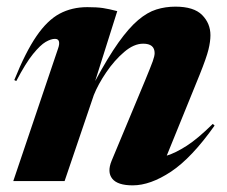

<svg xmlns="http://www.w3.org/2000/svg" viewBox="-20 -545 682 578"><path d="M29 -301 23 -304Q57 -388.5 89.8 -436.2Q122.5 -484 159.5 -503.8Q196.5 -523.5 243 -523.5Q271.5 -523.5 289.8 -520.8Q308 -518 333 -511.5L266.5 -301Q305 -372.5 336.5 -416.8Q368 -461 395.8 -484.5Q423.5 -508 450.8 -516.5Q478 -525 508 -525Q563.5 -525 588.5 -499.8Q613.5 -474.5 613.5 -439Q613.5 -420 607.5 -395.5Q601.5 -371 581 -320L482 -76.5Q508.5 -84.5 542.2 -106.2Q576 -128 620.5 -172L626 -167Q557 -69.5 494.8 -28.2Q432.5 13 379.5 13Q334 13 318 -7Q302 -27 316 -61L416.5 -302Q434 -344.5 439.8 -360.5Q445.5 -376.5 445.5 -385Q445.5 -413.5 411 -413.5Q383 -413.5 353.8 -388.5Q324.5 -363.5 300 -327.5Q275.5 -291.5 262.5 -259L174.5 0H20L155 -399.5Q159.5 -412 157.5 -420Q155.5 -428 145.5 -428Q133.5 -428 117.5 -418.8Q101.5 -409.5 79.5 -382.5Q57.5 -355.5 29 -301Z"/></svg>

Font: Newsreader Display
Style: Bold Italic
Weight: 700
Italic angle: -17°
Designer: Hugues Gentile
Foundry: Production Type
Version: Version 1.001